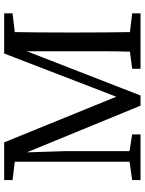

<svg xmlns="http://www.w3.org/2000/svg" viewBox="96 -806 709 942"><g transform="rotate(-90 451.0 -334.5)"><path d="M39 0V-41L129 -54V-617L39 -628V-669H224L448 -119L660 -669H857V-628L765 -617Q764 -554 763.5 -489Q763 -424 763 -359V-310Q763 -246 763.5 -181.5Q764 -117 765 -52L857 -41V0H585V-41L669 -52Q671 -115 671 -180Q671 -245 671 -309V-558L454 0H404L175 -558L181 -369V-54L263 -41V0Z"/></g></svg>

Font: Source Serif Pro
Style: Regular
Weight: 400
Designer: Frank Grießhammer
Foundry: Adobe Systems Incorporated
Version: Version 3.001;hotconv 1.0.111;makeotfexe 2.5.65597